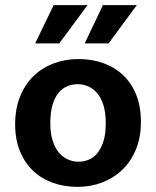

<svg xmlns="http://www.w3.org/2000/svg" viewBox="-20 -717 608 748"><path d="M529 -242Q529 -183 510 -136Q491 -89 457.5 -56.5Q424 -24 379 -6.5Q334 11 282 11Q230 11 185.5 -5Q141 -21 108.5 -52Q76 -83 57.5 -128.5Q39 -174 39 -232Q39 -293 58 -340.5Q77 -388 110.5 -420.5Q144 -453 189 -470Q234 -487 286 -487Q338 -487 382.5 -471Q427 -455 459.5 -424.5Q492 -394 510.5 -348Q529 -302 529 -242ZM392 -237Q392 -278 383 -307Q374 -336 358.5 -354Q343 -372 323.5 -380.5Q304 -389 283 -389Q262 -389 243 -381.5Q224 -374 209 -356.5Q194 -339 185 -310Q176 -281 176 -237Q176 -198 185 -169.5Q194 -141 209 -123Q224 -105 244 -96Q264 -87 285 -87Q306 -87 325 -94.5Q344 -102 359 -120Q374 -138 383 -166.5Q392 -195 392 -237ZM211 -548H117L189 -697H321ZM403 -548H310L381 -697H513Z"/></svg>

Font: Mukta Vaani
Style: Bold
Weight: 700
Designer: Noopur Datye, Girish Dalvi, Yashodeep Gholap, Pallavi Karambelkar
Foundry: Ek Type
Version: Version 2.538;PS 1.000;hotconv 16.6.51;makeotf.lib2.5.65220;